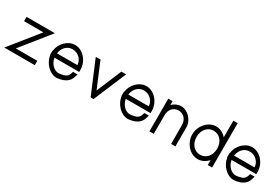

<svg xmlns="http://www.w3.org/2000/svg" viewBox="76 -1924 4457 3070"><g transform="rotate(30 2304.5 -388.5)"><path d="M149.5 -503H466.5L98.5 -45L46.5 20H89.5H129.5H569.5H609.5V-60H569.5H212.5L580.5 -518L632.5 -583H589.5H549.5H149.5H109.5V-503Z M821.9 -321C837.3 -429.5 911.6 -503 1009 -503C1119 -502 1199 -411 1199 -321ZM742.1 -241C762.8 -102.9 882.3 21.6 1007 21.6C1015 21.6 1023 21 1031 20C1169 2 1234 -54 1260 -141L1276 -193H1192L1184 -165C1164 -100 1134 -75 1021 -60H1020C1013.5 -59.1 1007 -58.6 1000.6 -58.6C915.8 -58.6 838.5 -138.5 822.2 -241H1239H1279V-281C1279 -441 1154 -583 1009 -583C877.1 -582.1 760.3 -464.5 741.6 -321H739V-281V-241Z M1410.5 -527 1630.5 -4 1640.5 20H1694.5L1704.5 -4L1924.5 -527L1947.5 -583H1860.5L1850.5 -559L1667.5 -123L1484.5 -559L1474.5 -583H1387.5Z M2138.9 -321C2154.3 -429.5 2228.6 -503 2326 -503C2436 -502 2516 -411 2516 -321ZM2059.1 -241C2079.8 -102.9 2199.3 21.6 2324 21.6C2332 21.6 2340 21 2348 20C2486 2 2551 -54 2577 -141L2593 -193H2509L2501 -165C2481 -100 2451 -75 2338 -60H2337C2330.5 -59.1 2324 -58.6 2317.6 -58.6C2232.8 -58.6 2155.5 -138.5 2139.2 -241H2556H2596V-281C2596 -441 2471 -583 2326 -583C2194.1 -582.1 2077.3 -464.5 2058.6 -321H2056V-281V-241Z M2806 -512.6V-543V-583H2726V-543V-326V-286V-20V20H2806V-20V-286V-326C2806 -430 2873 -503 2966 -503C3059 -502 3126 -430 3126 -326L3127 -19L3128 21H3207L3206 -20V-326C3207 -461 3093 -583 2966 -583C2906.4 -582.5 2849.4 -555.4 2806 -512.6Z M3343 -282C3343 -122 3468 20 3613 20C3613.5 20 3614 20 3614.5 20C3687.1 20 3754.1 -15.5 3803 -70.9V-20V20H3883V-20V-282V-285.7V-759V-799H3803V-759V-491.5C3753.5 -547.1 3685.6 -583 3613 -583C3469 -582 3343 -441 3343 -282ZM3423 -282C3423 -411 3504 -503 3613 -503C3723 -502 3803 -411 3803 -282V-277.3C3802 -148.8 3720.7 -60 3613 -60C3612.4 -60 3611.9 -60 3611.3 -60C3504.1 -60 3423 -152.7 3423 -282Z M4091.9 -321C4107.3 -429.5 4181.6 -503 4279 -503C4389 -502 4469 -411 4469 -321ZM4012.1 -241C4032.8 -102.9 4152.3 21.6 4277 21.6C4285 21.6 4293 21 4301 20C4439 2 4504 -54 4530 -141L4546 -193H4462L4454 -165C4434 -100 4404 -75 4291 -60H4290C4283.5 -59.1 4277 -58.6 4270.6 -58.6C4185.8 -58.6 4108.5 -138.5 4092.2 -241H4509H4549V-281C4549 -441 4424 -583 4279 -583C4147.1 -582.1 4030.3 -464.5 4011.6 -321H4009V-281V-241Z"/></g></svg>

Font: Nordica Advanced
Style: Regular
Weight: 300
Version: Version 1.07